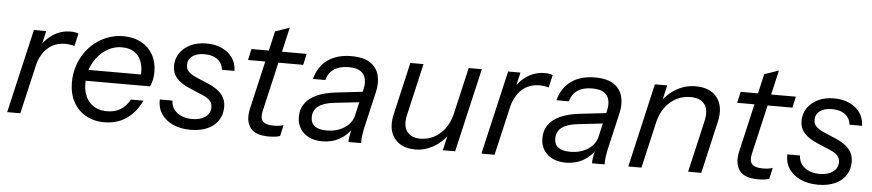

<svg xmlns="http://www.w3.org/2000/svg" viewBox="-41 -906 5288 1164"><g transform="rotate(5 2603.0 -324.5)"><path d="M21 0 139 -510H214L184 -380H189L101 0ZM166 -283 180 -405Q206 -456 254.5 -488Q303 -520 362 -520Q379 -520 391 -517.5Q403 -515 410 -512L392 -435Q384 -438 367.5 -440.5Q351 -443 336 -443Q271 -443 227 -402Q183 -361 166 -283Z M613 10Q548 10 499 -18Q450 -46 423 -96.5Q396 -147 396 -214Q396 -265 410.5 -311Q425 -357 451 -395Q477 -433 513 -461Q549 -489 592 -504.5Q635 -520 683 -520Q745 -520 791.5 -495Q838 -470 863.5 -425Q889 -380 889 -320Q889 -297 884.5 -274.5Q880 -252 870 -231H457L472 -298H835L801 -244Q810 -281 809.5 -317.5Q809 -354 795.5 -384.5Q782 -415 754 -433.5Q726 -452 679 -452Q646 -452 616 -440Q586 -428 561 -406.5Q536 -385 517 -355.5Q498 -326 488 -290.5Q478 -255 478 -216Q478 -142 517 -100Q556 -58 624 -58Q670 -58 704 -78.5Q738 -99 762 -141H838Q801 -65 744 -27.5Q687 10 613 10Z M1137 10Q1076 10 1030 -11Q984 -32 959 -69.5Q934 -107 936 -157H1013Q1014 -126 1030.5 -103.5Q1047 -81 1075.5 -68.5Q1104 -56 1141 -56Q1191 -56 1221.5 -78Q1252 -100 1252 -137Q1252 -162 1236 -178.5Q1220 -195 1185 -209L1112 -240Q1057 -263 1030.5 -293.5Q1004 -324 1004 -367Q1004 -412 1028 -446.5Q1052 -481 1093.5 -500.5Q1135 -520 1189 -520Q1242 -520 1283 -501Q1324 -482 1347.5 -448.5Q1371 -415 1372 -369H1296Q1293 -396 1278.5 -415Q1264 -434 1239.5 -444Q1215 -454 1181 -454Q1136 -454 1109 -434Q1082 -414 1082 -379Q1082 -356 1098 -339.5Q1114 -323 1149 -308L1220 -278Q1276 -254 1302.5 -222Q1329 -190 1329 -146Q1329 -99 1305.5 -63.5Q1282 -28 1239 -9Q1196 10 1137 10Z M1614 9Q1529 9 1499 -34.5Q1469 -78 1486 -151L1596 -629L1683 -659L1563 -139Q1554 -98 1571.5 -78.5Q1589 -59 1638 -59Q1658 -59 1672.5 -61.5Q1687 -64 1697 -68L1682 0Q1671 4 1654 6.5Q1637 9 1614 9ZM1448 -442 1463 -510H1799L1784 -442Z M2098 0Q2097 -11 2100.5 -33Q2104 -55 2110 -83L2105 -84L2161 -326Q2169 -359 2163.5 -388Q2158 -417 2133.5 -434.5Q2109 -452 2060 -452Q2005 -452 1971.5 -429.5Q1938 -407 1925 -362H1850Q1870 -439 1927 -479.5Q1984 -520 2071 -520Q2147 -520 2187.5 -491.5Q2228 -463 2239 -417Q2250 -371 2238 -319L2184 -86Q2180 -67 2177 -43Q2174 -19 2175 0ZM1939 10Q1869 10 1827 -27.5Q1785 -65 1785 -126Q1785 -173 1809 -207Q1833 -241 1879.5 -262.5Q1926 -284 1995 -292L2177 -313L2162 -248L1993 -229Q1927 -222 1895 -197.5Q1863 -173 1863 -130Q1863 -94 1887.5 -76Q1912 -58 1959 -58Q2022 -58 2067 -87Q2112 -116 2124 -164L2121 -92Q2093 -44 2045.5 -17Q1998 10 1939 10Z M2506 10Q2419 10 2377 -45Q2335 -100 2357 -193L2430 -510H2510L2438 -197Q2422 -130 2447.5 -94Q2473 -58 2530 -58Q2598 -58 2649.5 -103.5Q2701 -149 2720 -228L2705 -103Q2667 -49 2614.5 -19.5Q2562 10 2506 10ZM2672 0 2700 -120H2695L2785 -510H2865L2747 0Z M2907 0 3025 -510H3100L3070 -380H3075L2987 0ZM3052 -283 3066 -405Q3092 -456 3140.5 -488Q3189 -520 3248 -520Q3265 -520 3277 -517.5Q3289 -515 3296 -512L3278 -435Q3270 -438 3253.5 -440.5Q3237 -443 3222 -443Q3157 -443 3113 -402Q3069 -361 3052 -283Z M3580 0Q3579 -11 3582.5 -33Q3586 -55 3592 -83L3587 -84L3643 -326Q3651 -359 3645.5 -388Q3640 -417 3615.5 -434.5Q3591 -452 3542 -452Q3487 -452 3453.5 -429.5Q3420 -407 3407 -362H3332Q3352 -439 3409 -479.5Q3466 -520 3553 -520Q3629 -520 3669.5 -491.5Q3710 -463 3721 -417Q3732 -371 3720 -319L3666 -86Q3662 -67 3659 -43Q3656 -19 3657 0ZM3421 10Q3351 10 3309 -27.5Q3267 -65 3267 -126Q3267 -173 3291 -207Q3315 -241 3361.5 -262.5Q3408 -284 3477 -292L3659 -313L3644 -248L3475 -229Q3409 -222 3377 -197.5Q3345 -173 3345 -130Q3345 -94 3369.5 -76Q3394 -58 3441 -58Q3504 -58 3549 -87Q3594 -116 3606 -164L3603 -92Q3575 -44 3527.5 -17Q3480 10 3421 10Z M3801 0 3918 -510H3993L3966 -390H3971L3881 0ZM4165 0 4237 -313Q4253 -381 4227 -416.5Q4201 -452 4141 -452Q4070 -452 4017.5 -406.5Q3965 -361 3946 -282L3961 -407Q3999 -461 4052.5 -490.5Q4106 -520 4165 -520Q4255 -520 4297 -465Q4339 -410 4318 -317L4245 0Z M4591 9Q4506 9 4476 -34.5Q4446 -78 4463 -151L4573 -629L4660 -659L4540 -139Q4531 -98 4548.5 -78.5Q4566 -59 4615 -59Q4635 -59 4649.5 -61.5Q4664 -64 4674 -68L4659 0Q4648 4 4631 6.5Q4614 9 4591 9ZM4425 -442 4440 -510H4776L4761 -442Z M4956 10Q4895 10 4849 -11Q4803 -32 4778 -69.5Q4753 -107 4755 -157H4832Q4833 -126 4849.5 -103.5Q4866 -81 4894.5 -68.5Q4923 -56 4960 -56Q5010 -56 5040.5 -78Q5071 -100 5071 -137Q5071 -162 5055 -178.5Q5039 -195 5004 -209L4931 -240Q4876 -263 4849.5 -293.5Q4823 -324 4823 -367Q4823 -412 4847 -446.5Q4871 -481 4912.5 -500.5Q4954 -520 5008 -520Q5061 -520 5102 -501Q5143 -482 5166.5 -448.5Q5190 -415 5191 -369H5115Q5112 -396 5097.5 -415Q5083 -434 5058.5 -444Q5034 -454 5000 -454Q4955 -454 4928 -434Q4901 -414 4901 -379Q4901 -356 4917 -339.5Q4933 -323 4968 -308L5039 -278Q5095 -254 5121.5 -222Q5148 -190 5148 -146Q5148 -99 5124.5 -63.5Q5101 -28 5058 -9Q5015 10 4956 10Z"/></g></svg>

Font: Instrument Sans
Style: Italic
Weight: 400
Italic angle: -13°
Designer: Rodrigo Fuenzalida
Foundry: fragTYPE
Version: Version 1.000;gftools[0.9.28]